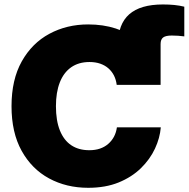

<svg xmlns="http://www.w3.org/2000/svg" viewBox="-20 -849 863 878"><path d="M520 -460.9V-648.4Q520 -738.8 571 -783.7Q622.1 -828.6 725.1 -828.6Q752.9 -828.6 777.3 -826.2Q801.8 -823.7 822.8 -818.4V-682.6Q808.6 -684.6 794.7 -685.5Q780.8 -686.5 765.6 -686.5Q737.8 -686.5 726.1 -677.7Q714.4 -668.9 714.4 -647.5V-460.9ZM383.3 9.8Q283.7 9.8 204.3 -33.2Q125 -76.2 78.9 -159.4Q32.7 -242.7 32.7 -363.3Q32.7 -484.9 79.6 -568.4Q126.5 -651.9 206.1 -694.6Q285.6 -737.3 383.3 -737.3Q451.7 -737.3 509 -718.8Q566.4 -700.2 610.1 -664.8Q653.8 -629.4 680.7 -578.1Q707.5 -526.9 714.4 -460.9H513.7Q510.7 -484.9 501 -503.9Q491.2 -522.9 475.6 -536.6Q460 -550.3 438.2 -557.9Q416.5 -565.4 389.2 -565.4Q339.8 -565.4 305.4 -541.3Q271 -517.1 253.4 -471.9Q235.8 -426.8 235.8 -363.3Q235.8 -297.4 253.9 -252.4Q272 -207.5 305.9 -184.8Q339.8 -162.1 388.2 -162.1Q415.5 -162.1 437 -169.4Q458.5 -176.8 474.6 -190.7Q490.7 -204.6 501 -223.6Q511.2 -242.7 514.6 -266.6H715.3Q711.4 -218.3 688.7 -169.4Q666 -120.6 624.3 -79.8Q582.5 -39.1 522.5 -14.6Q462.4 9.8 383.3 9.8Z"/></svg>

Font: Inter 16pt Black
Style: Regular
Weight: 900
Version: Version 4.001;git-66647c0bb